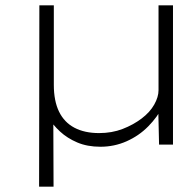

<svg xmlns="http://www.w3.org/2000/svg" viewBox="-20 -540 685 717"><path d="M126 157 127 -520H181V-223Q181 -163 200.5 -123Q220 -83 258 -63Q296 -43 350 -43Q398 -43 438 -58.5Q478 -74 509 -97.5Q540 -121 556 -149.5Q572 -178 572 -203V-520H626V0H574L571 -131L588 -143Q568 -103 533.5 -68Q499 -33 453 -12.5Q407 8 355 8Q306 8 268.5 -8Q231 -24 204 -49Q177 -74 160 -102L179 -113L180 157Z"/></svg>

Font: Lexend Mega ExtraLight
Style: Regular
Weight: 250
Version: Version 1.007